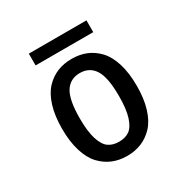

<svg xmlns="http://www.w3.org/2000/svg" viewBox="-150 -760 870 897"><g transform="rotate(-30 285.0 -311.0)"><path d="M124 -633H435V-569.5H124ZM362.2 -3.5Q327 11 284.5 11Q242 11 206.8 -3.5Q171.5 -18 143.2 -48Q115 -78 99 -129.8Q83 -181.5 83 -251Q83 -320.5 99 -372Q115 -423.5 143.2 -453.5Q171.5 -483.5 206.8 -497.8Q242 -512 284.5 -512Q327 -512 362.2 -497.8Q397.5 -483.5 425.8 -453.5Q454 -423.5 470 -372Q486 -320.5 486 -251Q486 -181.5 470 -129.8Q454 -78 425.8 -48Q397.5 -18 362.2 -3.5ZM390 -251Q390 -352 363.2 -393.8Q336.5 -435.5 284.5 -435.5Q232.5 -435.5 205.8 -393.8Q179 -352 179 -251Q179 -181.5 192.2 -139.5Q205.5 -97.5 228 -81.5Q250.5 -65.5 284.5 -65.5Q318.5 -65.5 341 -81.5Q363.5 -97.5 376.8 -139.5Q390 -181.5 390 -251Z"/></g></svg>

Font: League Mono Narrow
Style: Regular
Weight: 400
Width: 3
Designer: Tyler Finck
Foundry: The League of Moveable Type / Tyler Finck
Version: Version 2.210